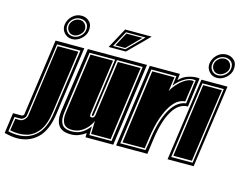

<svg xmlns="http://www.w3.org/2000/svg" viewBox="-176 -838 1396 1110"><g transform="rotate(15 521.5 -282.5)"><path d="M4 108Q-25 108 -71 97L-54 -26H-2Q2 -26 6 -29.5Q10 -33 11 -36L75 -495H247L190 -89Q176 14 126.5 61Q77 108 4 108ZM6 89Q71 89 116 46.5Q161 4 174 -89L229 -476H89L27 -36Q26 -25 16 -16Q6 -7 -4 -7H-40L-53 82Q-26 89 6 89ZM-44 74 -33 2H-5Q8 2 20.5 -10Q33 -22 35 -36L95 -467H219L166 -89Q156 -15 125.5 24.5Q95 64 51.5 74.5Q8 85 -44 74ZM164 -528Q135 -528 116.5 -549.5Q98 -571 102 -599Q107 -630 130 -651.5Q153 -673 184 -673Q213 -673 232 -653.5Q251 -634 246 -599Q242 -571 217.5 -549.5Q193 -528 164 -528ZM166 -544Q189 -544 208 -560.5Q227 -577 230 -599Q234 -625 219.5 -640Q205 -655 182 -655Q158 -655 139.5 -639Q121 -623 118 -599Q115 -577 128.5 -560.5Q142 -544 166 -544ZM167 -552Q146 -552 135 -567Q124 -582 126 -599Q128 -618 144 -632.5Q160 -647 181 -647Q200 -647 212 -632.5Q224 -618 222 -599Q220 -582 203 -567Q186 -552 167 -552Z M300 6Q245 6 225 -24.5Q205 -55 212 -108L268 -496H622L553 0H387V-26Q370 -12 348 -3Q326 6 300 6ZM300 -12Q338 -12 364 -30Q390 -48 406 -71L405 -18H538L601 -478H447L400 -137L398 -132Q397 -129 392 -129Q389 -129 389 -138L436 -478H283L231 -105Q225 -61 240.5 -36.5Q256 -12 300 -12ZM300 -21Q262 -21 248.5 -43.5Q235 -66 240 -105L291 -469H426L380 -138Q379 -126 382 -123Q385 -120 392 -120Q400 -120 404 -125.5Q408 -131 409 -136L455 -469H591L530 -27H413L415 -106Q408 -87 391.5 -67Q375 -47 352 -34Q329 -21 300 -21ZM447 -661H606L484 -539H381ZM404 -551H478L573 -647H456ZM416 -558 460 -640H556L475 -558Z M570 0 639 -495H819L815 -456Q837 -482 872.5 -492.5Q908 -503 936 -499L913 -325Q857 -325 820.5 -262Q784 -199 769 -88L757 0ZM590 -18H741Q747 -53 749.5 -68.5Q752 -84 754 -101Q771 -208 807.5 -270.5Q844 -333 898 -340L917 -483Q887 -489 852.5 -469Q818 -449 795 -418L803 -477H653ZM601 -27 661 -468H794L782 -381Q791 -402 812.5 -426Q834 -450 860 -465Q886 -480 908 -475L890 -349Q872 -349 851 -337Q830 -325 810 -296Q789 -266 771.5 -216.5Q754 -167 743 -91L734 -27Z M878 0 948 -495H1104L1034 0ZM895 -18H1023L1087 -476H959ZM905 -28 966 -467H1078L1016 -28ZM1031 -528Q1002 -528 983.5 -549.5Q965 -571 969 -599Q974 -630 997 -651.5Q1020 -673 1051 -673Q1080 -673 1099 -653.5Q1118 -634 1113 -599Q1109 -571 1084.5 -549.5Q1060 -528 1031 -528ZM1033 -544Q1056 -544 1075 -560.5Q1094 -577 1097 -599Q1101 -625 1086.5 -640Q1072 -655 1049 -655Q1025 -655 1006.5 -639Q988 -623 985 -599Q982 -577 995.5 -560.5Q1009 -544 1033 -544ZM1034 -552Q1013 -552 1002 -567Q991 -582 993 -599Q995 -618 1011 -632.5Q1027 -647 1048 -647Q1067 -647 1079 -632.5Q1091 -618 1089 -599Q1087 -582 1070 -567Q1053 -552 1034 -552Z"/></g></svg>

Font: Alumni Sans Collegiate One
Style: Italic
Weight: 400
Italic angle: -8°
Designer: Robert E. Leuschke
Foundry: Robert E. Leuschke
Version: Version 1.100